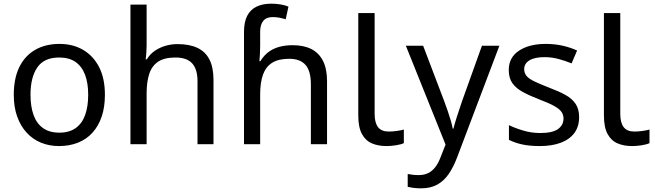

<svg xmlns="http://www.w3.org/2000/svg" viewBox="-20 -785 3565 1045"><path d="M551 -269Q551 -202 533.5 -150.5Q516 -99 483.5 -63Q451 -27 404.5 -8.5Q358 10 301 10Q248 10 203 -8.5Q158 -27 125 -63Q92 -99 73.5 -150.5Q55 -202 55 -269Q55 -358 85 -419.5Q115 -481 171 -513.5Q227 -546 304 -546Q377 -546 432.5 -513.5Q488 -481 519.5 -419.5Q551 -358 551 -269ZM146 -269Q146 -206 162.5 -159.5Q179 -113 214 -88Q249 -63 303 -63Q357 -63 392 -88Q427 -113 443.5 -159.5Q460 -206 460 -269Q460 -333 443 -378Q426 -423 391.5 -447.5Q357 -472 302 -472Q220 -472 183 -418Q146 -364 146 -269Z M778 -537Q778 -518 776.5 -498Q775 -478 773 -462H779Q796 -490 822 -508Q848 -526 880 -535.5Q912 -545 946 -545Q1011 -545 1054.5 -524.5Q1098 -504 1120 -461Q1142 -418 1142 -349V0H1055V-343Q1055 -408 1026 -440Q997 -472 935 -472Q875 -472 841 -449.5Q807 -427 792.5 -383.5Q778 -340 778 -277V0H690V-760H778Z M1308 -611Q1308 -665 1325.5 -699Q1343 -733 1376.5 -749Q1410 -765 1456 -765Q1485 -765 1509.5 -760.5Q1534 -756 1550 -749L1535 -680Q1519 -685 1501.5 -688.5Q1484 -692 1464 -692Q1430 -692 1413 -671.5Q1396 -651 1396 -613V-535Q1396 -513 1394.5 -488Q1393 -463 1392 -452H1397Q1416 -483 1441.5 -502Q1467 -521 1500 -530Q1533 -539 1573 -539Q1633 -539 1674.5 -518Q1716 -497 1738 -453.5Q1760 -410 1760 -343V0H1672V-326Q1672 -398 1643 -431.5Q1614 -465 1554 -465Q1496 -465 1461.5 -443.5Q1427 -422 1411.5 -379Q1396 -336 1396 -271V0H1308Z M2083 10Q2039 10 2004.5 -4.5Q1970 -19 1950 -55.5Q1930 -92 1930 -157V-714H2019V-165Q2019 -117 2037.5 -93Q2056 -69 2096 -69Q2118 -69 2141.5 -72.5Q2165 -76 2178 -80V-6Q2164 1 2136.5 5.5Q2109 10 2083 10Z M2189 -536H2283L2399 -231Q2409 -204 2417.5 -179Q2426 -154 2433 -130.5Q2440 -107 2444 -85H2448Q2454 -110 2467 -150.5Q2480 -191 2494 -232L2603 -536H2698L2467 74Q2448 124 2422.5 161.5Q2397 199 2360.5 219.5Q2324 240 2272 240Q2248 240 2230 237.5Q2212 235 2199 232V162Q2210 164 2225.5 166Q2241 168 2258 168Q2289 168 2311.5 156.5Q2334 145 2350 123.5Q2366 102 2377 73L2405 2Z M3132 -148Q3132 -96 3106 -61Q3080 -26 3032 -8Q2984 10 2918 10Q2862 10 2821.5 1Q2781 -8 2750 -24V-104Q2782 -88 2827.5 -74.5Q2873 -61 2920 -61Q2987 -61 3017 -82.5Q3047 -104 3047 -140Q3047 -160 3036 -176Q3025 -192 2996.5 -208Q2968 -224 2915 -244Q2863 -264 2826 -284Q2789 -304 2769 -332Q2749 -360 2749 -404Q2749 -472 2804.5 -509Q2860 -546 2950 -546Q2999 -546 3041.5 -536.5Q3084 -527 3121 -510L3091 -440Q3057 -454 3020 -464Q2983 -474 2944 -474Q2890 -474 2861.5 -456.5Q2833 -439 2833 -409Q2833 -387 2846 -371.5Q2859 -356 2889.5 -341.5Q2920 -327 2971 -307Q3022 -288 3058 -268Q3094 -248 3113 -219.5Q3132 -191 3132 -148Z M3420 10Q3376 10 3341.5 -4.5Q3307 -19 3287 -55.5Q3267 -92 3267 -157V-714H3356V-165Q3356 -117 3374.5 -93Q3393 -69 3433 -69Q3455 -69 3478.5 -72.5Q3502 -76 3515 -80V-6Q3501 1 3473.5 5.5Q3446 10 3420 10Z"/></svg>

Font: hexuhindi05
Style: Book
Weight: 400
Designer: Jelle Bosma - Monotype Design Team
Foundry: Monotype Imaging Inc.
Version: Version 2.003